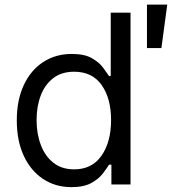

<svg xmlns="http://www.w3.org/2000/svg" viewBox="-20 -781 728 813"><path d="M663.4 -577.4H602.3V-761.4H688.2ZM282.7 11.4Q214.5 11.4 162.3 -23.3Q110.1 -57.9 80.6 -121.3Q51.1 -184.7 51.1 -271.3Q51.1 -357.2 80.6 -420.5Q110.1 -483.7 162.6 -518.1Q215.2 -552.6 284.1 -552.6Q337.4 -552.6 368.4 -535Q399.5 -517.4 416 -495.2Q432.5 -473 441.8 -458.8H448.9V-727.3H532.7V0H451.7V-83.8H441.8Q432.5 -68.9 415.5 -46.3Q398.4 -23.8 366.8 -6.2Q335.2 11.4 282.7 11.4ZM294 -63.9Q369.7 -63.9 410 -122Q450.3 -180 450.3 -272.7Q450.3 -364.3 410.5 -420.8Q370.7 -477.3 294 -477.3Q240.8 -477.3 205.4 -450.1Q170.1 -422.9 152.5 -376.6Q134.9 -330.3 134.9 -272.7Q134.9 -214.5 152.9 -167.1Q170.8 -119.7 206.1 -91.8Q241.5 -63.9 294 -63.9Z"/></svg>

Font: Linik Sans
Style: Regular
Weight: 400
Designer: Rasmus Andersson (font), Marc Monis (original base), Kil Hyung-jin (Pretendard portions), Cristiano Sobral (main changes
Foundry: rsms
Version: Version 3.018;May 31, 2022;FontCreator 14.0.0.2814 64-bit; t